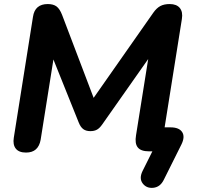

<svg xmlns="http://www.w3.org/2000/svg" viewBox="-20 -733 954 930"><path d="M670.7 94.9 737.3 -38.5 743.4 0H701Q662.5 0 647.3 -19Q632.1 -37.9 638.9 -77.8L704.5 -488.9H727.3L475 -130Q462.6 -112.2 449.7 -105Q436.9 -97.8 417.5 -97.8Q396.4 -97.8 383.3 -107.6Q370.2 -117.4 361.7 -138.7L223 -484.1H245L176.9 -56.1Q171.5 -25.7 154 -9.8Q136.6 6 105.9 6Q71.6 6 56.5 -13.1Q41.3 -32.3 46.9 -66.4L139.7 -651.2Q144.3 -682.7 162.4 -698.1Q180.6 -713.4 211.3 -713.4Q238.6 -713.4 254.1 -701.6Q269.7 -689.7 280.9 -660.5L443.9 -231.8H414.5L722.6 -671.5Q738.6 -694.2 756.8 -703.8Q774.9 -713.4 802 -713.4Q835.3 -713.4 851 -694.3Q866.6 -675.1 861 -641L770.7 -74.2L755.8 -116.1H806.1Q847.4 -116.1 862.3 -93.3Q877.3 -70.4 858.4 -32.5L772.8 139Q755.7 173.1 722.8 176.6Q690 180.1 671.3 155.7Q652.7 131.4 670.7 94.9Z"/></svg>

Font: SN Pro Thin
Style: Italic
Weight: 200
Italic angle: -9°
Designer: Tobias Whetton
Foundry: Supernotes
Version: Version 1.003;Glyphs 3.3 (3324)